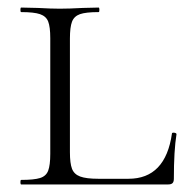

<svg xmlns="http://www.w3.org/2000/svg" viewBox="-20 -488 502 508"><path d="M240 -15H320Q418 -15 435 -135Q435 -137 439 -137Q442 -137 444.5 -136Q447 -135 447 -133Q440 -90 440 -15Q440 -7 436.5 -3.5Q433 0 425 0H36Q34 0 34 -6Q34 -12 36 -12Q70 -12 86 -17Q102 -22 107.5 -36.5Q113 -51 113 -81V-387Q113 -417 107.5 -431Q102 -445 86 -450.5Q70 -456 36 -456Q34 -456 34 -462Q34 -468 36 -468L80 -467Q116 -465 138 -465Q163 -465 199 -467L241 -468Q243 -468 243 -462Q243 -456 241 -456Q207 -456 191.5 -450.5Q176 -445 170.5 -430.5Q165 -416 165 -386V-85Q165 -56 170.5 -41.5Q176 -27 192 -21Q208 -15 240 -15Z"/></svg>

Font: Cormorant Unicase Light
Style: Regular
Weight: 300
Designer: Christian Thalmann (Catharsis Fonts)
Foundry: Catharsis Fonts
Version: Version 4.000